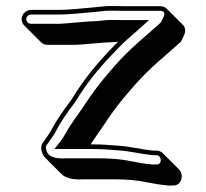

<svg xmlns="http://www.w3.org/2000/svg" viewBox="-20 -516 667 621"><path d="M50 -454C50 -446 53 -439 59 -433L112 -380C118 -374 125 -371 133 -371H222C231 -371 242 -372 254 -373L289 -376C311 -378 328 -379 350 -380L362 -381C306 -326 252 -262 212 -195C182 -155 161 -124 149 -101L143 -90C141 -86 132 -74 117 -52C108 -38 117 -15 126 -6L179 47C192 60 216 66 249 64H351C390 64 425 67 457 74C477 78 501 82 525 84H538C568 86 576 49 559 32L506 -21C502 -25 496 -28 488 -29H475C432 -33 407 -42 359 -45C329 -47 318 -49 278 -49H273C286 -69 300 -88 314 -109C346 -157 363 -181 415 -240C468 -300 510 -331 565 -381L573 -397C581 -412 581 -426 572 -435L519 -488C514 -493 507 -496 496 -496H381C365 -496 338 -497 321 -496L292 -493C253 -490 209 -484 169 -484H80C64 -484 50 -470 50 -454ZM486 16H473C449 14 426 10 407 6C374 -1 338 -4 298 -4H196C151 -1 134 -13 130 -30C128 -39 128 -43 129 -44C144 -66 152 -76 156 -83L162 -94C173 -116 194 -148 224 -187C256 -241 296 -291 342 -339C386 -386 396 -392 433 -425L462 -451H381C367 -451 342 -452 325 -451L296 -448C273 -447 257 -446 235 -444L200 -441C188 -440 177 -439 169 -439H80C72 -439 65 -446 65 -454C65 -462 72 -469 80 -469H169C211 -469 254 -475 293 -478L322 -481C339 -482 365 -481 381 -481H496C510 -481 517 -475 507 -457L500 -443C446 -394 404 -363 351 -303C299 -244 281 -218 249 -170C231 -143 210 -117 193 -86C187 -75 181 -66 175 -58L156 -34H278C318 -34 327 -32 358 -30C404 -27 429 -19 474 -14H487C504 -12 505 17 486 16Z"/></svg>

Font: Squarish
Style: Shd
Weight: 400
Foundry: Cannot Into Space Fonts
Version: Version 0.272